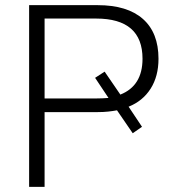

<svg xmlns="http://www.w3.org/2000/svg" viewBox="-20 -725 684 745"><path d="M93 0V-705H359Q474 -705 534.5 -651.5Q595 -598 595 -497Q595 -429 564.5 -381Q534 -333 479 -311L531 -233L495 -208L434 -297Q418 -294 399.5 -292Q381 -290 359 -290H153V0ZM153 -343H354Q364 -343 377 -343.5Q390 -344 401 -345L349 -423L386 -447L447 -358Q533 -392 533 -497Q533 -653 353 -653H153Z"/></svg>

Font: Mulish Light
Style: Regular
Weight: 300
Designer: Vernon Adams
Foundry: Vernon Adams
Version: Version 3.603; ttfautohint (v1.8.3)